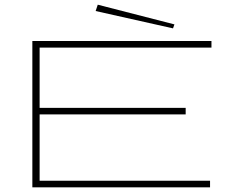

<svg xmlns="http://www.w3.org/2000/svg" viewBox="-20 -799 1040 819"><path d="M118 0V-624H882V-596H149V-339H772V-311H149V-28H876V0ZM718 -678 388 -752 397 -779 724 -695Z"/></svg>

Font: Inconsolata UltraExpanded ExtraLight
Style: Regular
Weight: 200
Width: 9
Monospace: yes
Designer: Raph Levien, Cyreal, Brenton Simpson
Foundry: Raph Levien, Cyreal, Google
Version: Version 3.001; ttfautohint (v1.8.2.53-6de2)